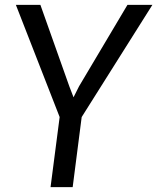

<svg xmlns="http://www.w3.org/2000/svg" viewBox="-20 -767 645 787"><path d="M277.9 0H187.2L224.5 -287.2L45.1 -747H145.6L264.1 -413.2L281.4 -368.2L304 -413.2L502.4 -747H604.6L314.8 -287.2Z"/></svg>

Font: Merriweather Sans Variable Regular
Style: Italic
Weight: 300
Italic angle: -8°
Designer: Eben Sorkin
Foundry: Eben Sorkin
Version: Version 2.001